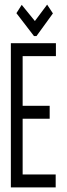

<svg xmlns="http://www.w3.org/2000/svg" viewBox="-20 -811 290 831"><path d="M184 -791 131 -720 74 -790 51 -754 127 -655H138L209 -753ZM27 0H221V-56H78V-297H195V-353H78V-568H222V-624H27Z"/></svg>

Font: Inconsolata UltraCondensed Thin
Style: Regular
Weight: 100
Width: 1
Monospace: yes
Designer: Raph Levien, Cyreal, Brenton Simpson
Foundry: Raph Levien, Cyreal, Google
Version: Version 3.100